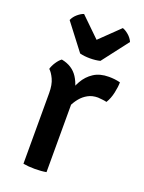

<svg xmlns="http://www.w3.org/2000/svg" viewBox="-140 -797 652 868"><g transform="rotate(20 186.0 -363.0)"><path d="M368 -495Q368 -473.5 361.5 -443.5Q355 -413.5 341 -391Q330.5 -393.5 320 -394.5Q309.5 -395.5 298.5 -396.5Q271.5 -396.5 251 -385.2Q230.5 -374 215.8 -356Q201 -338 190.8 -315.8Q180.5 -293.5 173 -271.5L157.5 -291Q159 -327 167.5 -364Q176 -401 193.8 -432.2Q211.5 -463.5 240.8 -482.5Q270 -501.5 313 -501.5Q328 -501.5 340.8 -500Q353.5 -498.5 368 -495ZM47 -443Q51 -458.5 62.5 -476Q74 -493.5 86 -502Q139 -492 165 -451.5Q191 -411 195 -349.5V0Q171 4.5 140 4.5Q108.5 4.5 84 0V-340Q84 -380.5 72 -406Q60 -431.5 47 -443ZM154.5 -556 58 -682Q65.5 -699.5 81.2 -712.8Q97 -726 110 -730L203 -639.5L296.5 -730Q309.5 -726 325.2 -712.8Q341 -699.5 348.5 -682L252 -556Q230.5 -550.5 203 -550.5Q176 -550.5 154.5 -556Z"/></g></svg>

Font: Signika Negative Medium
Style: Regular
Weight: 500
Designer: Anna Giedry
Foundry: Anna Giedry
Version: Version 2.001